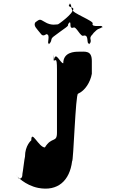

<svg xmlns="http://www.w3.org/2000/svg" viewBox="-20 -1129 721 1129"><path d="M217 -934C225 -923 233 -914 252 -928C281 -927 252 -871 268 -872C286 -886 252 -858 271 -872C292 -898 270 -897 303 -920C321 -934 347 -952 366 -966C393 -986 369 -978 390 -998C406 -1014 367 -984 386 -998C404 -1003 382 -959 410 -966C428 -980 454 -906 473 -920C506 -924 485 -871 505 -872C523 -886 489 -858 508 -872C525 -898 496 -900 525 -928C543 -942 512 -922 531 -936C560 -964 549 -953 581 -968C599 -982 561 -958 580 -972C586 -984 520 -965 524 -989C542 -1003 391 -1057 410 -1071C420 -1091 369 -1084 390 -1104C406 -1120 367 -1090 386 -1104C404 -1109 394 -1091 404 -1071C422 -1057 311 -975 319 -986C313 -986 281 -976 243 -1000C214 -1017 215 -1018 188 -998C174 -977 198 -959 217 -934ZM442 -825C419 -825 352 -823 352 -757C334 -757 307 -833 297 -776C297 -776 295 -841 295 -775C305 -765 315 -804 315 -720V-349C315 -287 284 -328 244 -262C208 -262 164 -370 164 -304C164 -304 127 -274 127 -208C124 -201 114 -113 112 -108C112 -87 106 -78 92 -78C88 -83 77 -98 77 -96C77 -96 125 -40 205 -24C320 -2 390 -67 404 -181C412 -176 424 -578 439 -578C480 -596 511 -645 520 -695V-770C520 -834 482 -825 442 -825Z"/></svg>

Font: Hussar Przerywany
Style: Regular
Weight: 400
Foundry: Cannot Into Space Fonts
Version: Version 0.982